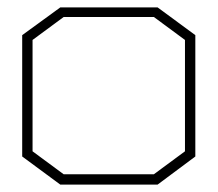

<svg xmlns="http://www.w3.org/2000/svg" viewBox="-20 -497 588 519"><path d="M406 2H143L40 -74V-402L143 -477H406L508 -402V-74ZM480 -389 396 -451H152L68 -389V-88L152 -26H396L480 -88Z"/></svg>

Font: Turret Road ExtraLight
Style: Regular
Weight: 275
Designer: Noponies
Foundry: Noponies
Version: Version 1.001; ttfautohint (v1.8)